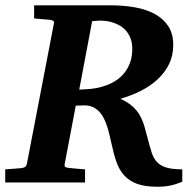

<svg xmlns="http://www.w3.org/2000/svg" viewBox="-33 -691 736 727"><path d="M657.2 -2.9Q634.3 6.8 612.3 11.5Q590.3 16.1 563 16.1Q516.6 16.1 486.8 5.4Q457 -5.4 438 -26.1Q418.9 -46.9 408.2 -77.1Q397.5 -107.4 389.2 -147Q385.7 -161.6 382.1 -178Q378.4 -194.3 373.3 -210.4Q368.2 -226.6 361.1 -241.2Q354 -255.9 343.5 -267.3Q333 -278.8 319.1 -285.4Q305.2 -292 286.1 -292Q279.8 -292 271 -291.5Q262.2 -291 253.9 -291L211.9 -69.8Q210.4 -61.5 214.4 -58.8Q218.3 -56.2 228 -55.2Q236.8 -54.2 247.1 -53.2Q255.4 -52.2 266.6 -51.5Q277.8 -50.8 289.1 -49.8V0H-13.2V-49.8Q-2 -50.8 8.5 -51.3Q19 -51.8 27.3 -52.7Q37.1 -53.7 45.9 -54.2Q55.2 -55.2 60.8 -58.1Q66.4 -61 68.8 -70.8L170.9 -601.1Q173.3 -609.4 168.5 -612.3Q163.6 -615.2 153.8 -616.2Q144.5 -616.7 135.3 -617.7Q127 -618.7 116.7 -619.4Q106.4 -620.1 96.2 -621.1V-670.9H384.8Q435.1 -670.9 478.5 -663.1Q522 -655.3 554.2 -637.5Q586.4 -619.6 604.7 -591.1Q623 -562.5 623 -521Q623 -481.4 607.7 -449.5Q592.3 -417.5 565.4 -392.1Q538.6 -366.7 502 -347.9Q465.3 -329.1 422.9 -316.9Q451.7 -303.7 469.2 -287.8Q486.8 -272 497.6 -252.2Q508.3 -232.4 514.9 -208.7Q521.5 -185.1 528.8 -157.2Q535.6 -130.9 542.2 -110.8Q548.8 -90.8 561.8 -77.1Q574.7 -63.5 596.9 -56.6Q619.1 -49.8 657.2 -49.8ZM467.8 -505.9Q467.8 -530.3 460.4 -547.9Q453.1 -565.4 441.7 -577.4Q430.2 -589.4 416 -596.7Q401.9 -604 387.7 -607.7Q373.5 -611.3 361.1 -612.3Q348.6 -613.3 340.8 -612.8L315.9 -610.8L267.1 -352.1H273.9Q278.3 -352.1 282.2 -352.5Q287.1 -352.5 292 -353Q311 -353.5 331.5 -357.4Q352.1 -361.3 371.6 -368.7Q391.1 -376 408.4 -387.7Q425.8 -399.4 439 -416.3Q452.1 -433.1 460 -455.3Q467.8 -477.5 467.8 -505.9Z"/></svg>

Font: Charis SIL APac
Style: Bold Italic
Weight: 700
Italic angle: -11°
Foundry: SIL International
Version: Version 5.000